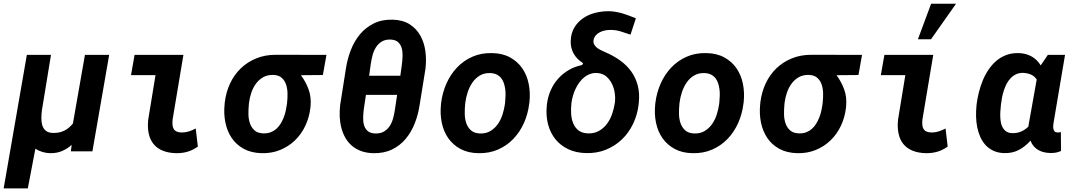

<svg xmlns="http://www.w3.org/2000/svg" viewBox="-25 -829 5914 1052"><path d="M254.4 -528.3 204.6 -224.6Q202.1 -204.1 201.7 -182.4Q201.2 -160.6 206.5 -142.8Q211.9 -125 225.6 -113Q239.3 -101.1 265.6 -100.6Q299.8 -99.6 326.7 -112.8Q353.5 -126 374.5 -152.3L440.4 -528.3H573.2L481.4 0H363.3L367.7 -35.2Q342.8 -13.2 314.9 -1.5Q287.1 10.3 253.4 10.3Q207 10.3 168.9 -14.2L127.4 203.1H-4.9L122.1 -528.3Z M712.4 -528.3H980L920.9 -175.3Q918.9 -158.2 920.2 -144.8Q921.4 -131.3 927 -122.1Q932.6 -112.8 943.8 -107.9Q955.1 -103 973.1 -103Q993.7 -103.5 1011.7 -109.6Q1029.8 -115.7 1047.4 -125L1059.1 -25.9Q1031.7 -6.3 1002.7 2.2Q973.6 10.7 940.4 10.3Q897 9.3 866 -3.7Q835 -16.6 815.9 -40.3Q796.9 -64 789.8 -97.7Q782.7 -131.3 787.1 -173.3L827.1 -417.5H692.9Z M1744.1 -418 1624 -417Q1651.4 -379.4 1666 -338.6Q1680.7 -297.9 1676.8 -250.5L1675.8 -239.7Q1669.9 -186.5 1648.2 -140.4Q1626.5 -94.2 1591.6 -60.3Q1556.6 -26.4 1510 -7.3Q1463.4 11.7 1408.2 10.3Q1351.1 8.8 1310.3 -13.7Q1269.5 -36.1 1244.6 -73Q1219.7 -109.9 1210 -157.5Q1200.2 -205.1 1205.6 -257.3L1206.5 -268.1Q1213.4 -324.2 1235.8 -372.1Q1258.3 -419.9 1294.4 -454.6Q1330.6 -489.3 1378.7 -509Q1426.8 -528.8 1484.9 -528.8L1763.7 -528.3ZM1338.4 -255.9Q1335.9 -231.4 1336.2 -204.3Q1336.4 -177.2 1344.2 -153.8Q1352.1 -130.4 1369.4 -114.7Q1386.7 -99.1 1418.5 -98.1Q1440.4 -97.7 1457.8 -104.2Q1475.1 -110.8 1488.8 -122.8Q1502.4 -134.8 1512.5 -151.1Q1522.5 -167.5 1529.5 -185.5Q1536.6 -203.6 1540.8 -222.7Q1544.9 -241.7 1547.4 -259.8L1548.3 -270Q1550.8 -292.5 1550.3 -318.1Q1549.8 -343.8 1542.5 -365.7Q1535.2 -387.7 1518.6 -402.6Q1502 -417.5 1472.7 -418.5Q1440.4 -419.4 1417 -406Q1393.6 -392.6 1377.4 -370.6Q1361.3 -348.6 1352.1 -321Q1342.8 -293.5 1339.4 -266.1Z M2274.4 -254.9Q2266.6 -202.1 2247.8 -153.8Q2229 -105.5 2198 -68.4Q2167 -31.2 2122.6 -9.8Q2078.1 11.7 2019.5 10.3Q1982.4 9.3 1953.4 -1.5Q1924.3 -12.2 1902.8 -30.8Q1881.3 -49.3 1867.2 -74.2Q1853 -99.1 1845.5 -128.2Q1837.9 -157.2 1836.4 -189.5Q1835 -221.7 1838.9 -254.4L1870.1 -452.1Q1877.9 -504.4 1896.7 -553.5Q1915.5 -602.5 1946.8 -640.4Q1978 -678.2 2022.7 -700.4Q2067.4 -722.7 2126.5 -721.2Q2182.6 -719.7 2219.7 -695.8Q2256.8 -671.9 2278.1 -634Q2299.3 -596.2 2305.7 -548.6Q2312 -501 2306.2 -452.1ZM2150.9 -309.1H1980L1968.3 -231Q1965.8 -210 1964.8 -187Q1963.9 -164.1 1969.2 -144.5Q1974.6 -125 1988.5 -112.1Q2002.4 -99.1 2029.8 -97.7Q2059.1 -96.7 2078.6 -108.2Q2098.1 -119.6 2110.6 -138.9Q2123 -158.2 2129.4 -182.4Q2135.7 -206.5 2139.2 -231ZM1997.6 -414.1H2168.5L2177.2 -477.1Q2179.7 -497.6 2180.7 -521Q2181.6 -544.4 2176.3 -564.2Q2170.9 -584 2157 -597.4Q2143.1 -610.8 2115.7 -612.3Q2086.4 -613.3 2066.9 -601.3Q2047.4 -589.4 2034.9 -569.8Q2022.5 -550.3 2016.1 -525.6Q2009.8 -501 2006.3 -477.1Z M2392.1 -265.6Q2398.9 -321.3 2421.1 -371.3Q2443.4 -421.4 2479 -459Q2514.6 -496.6 2563.2 -518.1Q2611.8 -539.6 2671.4 -538.1Q2728.5 -537.1 2769.5 -514.6Q2810.5 -492.2 2836.2 -455.3Q2861.8 -418.5 2871.6 -370.6Q2881.3 -322.8 2876 -270.5L2874.5 -259.8Q2867.7 -204.1 2845.5 -154.5Q2823.2 -105 2787.6 -67.9Q2752 -30.8 2703.4 -9.5Q2654.8 11.7 2595.7 10.3Q2539.1 9.3 2498 -12.9Q2457 -35.2 2431.4 -71.5Q2405.8 -107.9 2395.8 -155.5Q2385.7 -203.1 2391.1 -255.4ZM2523.4 -255.4Q2521 -231 2521.5 -203.9Q2522 -176.8 2530 -153.6Q2538.1 -130.4 2555.9 -114.5Q2573.7 -98.6 2605.5 -97.7Q2638.7 -96.7 2662.8 -111.6Q2687 -126.5 2703.4 -150.1Q2719.7 -173.8 2728.8 -202.9Q2737.8 -231.9 2741.7 -259.8L2742.7 -270Q2744.1 -286.1 2744.9 -304Q2745.6 -321.8 2743.4 -339.1Q2741.2 -356.4 2736.1 -372.3Q2731 -388.2 2721.4 -400.4Q2711.9 -412.6 2697.3 -420.2Q2682.6 -427.7 2661.6 -428.7Q2627.9 -429.7 2603.8 -415Q2579.6 -400.4 2563.2 -376.5Q2546.9 -352.5 2537.4 -323.2Q2527.8 -293.9 2524.4 -265.6Z M3102.1 -606.9Q3104 -649.4 3123 -679.9Q3142.1 -710.4 3171.4 -730.2Q3200.7 -750 3237.8 -759Q3274.9 -768.1 3313 -767.6Q3332 -767.1 3350.8 -763.7Q3369.6 -760.3 3387.7 -754.9Q3405.8 -749.5 3423.6 -742.7Q3441.4 -735.8 3459 -728.5L3429.7 -639.2Q3402.3 -648.9 3374.8 -657.2Q3347.2 -665.5 3317.9 -665Q3304.2 -665 3289.8 -662.1Q3275.4 -659.2 3262.5 -652.8Q3249.5 -646.5 3240.2 -636.2Q3231 -626 3227.5 -610.8Q3224.6 -597.2 3230 -586.7Q3235.4 -576.2 3245.1 -568.1Q3254.9 -560.1 3266.8 -554.4Q3278.8 -548.8 3288.6 -544.4Q3334.5 -524.9 3371.6 -498.5Q3408.7 -472.2 3433.3 -438Q3458 -403.8 3469.2 -361.1Q3480.5 -318.4 3475.1 -266.1L3474.1 -255.9Q3467.3 -199.2 3443.6 -150.1Q3419.9 -101.1 3382.6 -65.2Q3345.2 -29.3 3295.7 -9Q3246.1 11.2 3187 9.8Q3131.3 8.8 3088.6 -11.5Q3045.9 -31.7 3018.1 -66.4Q2990.2 -101.1 2978 -147.5Q2965.8 -193.8 2970.7 -247.6L2971.7 -257.8Q2976.6 -297.9 2992.2 -333.7Q3007.8 -369.6 3033 -397.7Q3058.1 -425.8 3091.3 -445.3Q3124.5 -464.8 3164.6 -472.7L3169.9 -482.9Q3136.2 -503.4 3118.2 -535.4Q3100.1 -567.4 3102.1 -606.9ZM3105.5 -257.3Q3102.5 -231.4 3104.5 -203.6Q3106.4 -175.8 3116 -152.6Q3125.5 -129.4 3145 -114.3Q3164.6 -99.1 3196.8 -98.1Q3231 -97.2 3256.6 -111.6Q3282.2 -126 3300 -149.7Q3317.9 -173.3 3328.4 -203.1Q3338.9 -232.9 3343.3 -262.2L3344.7 -271.5Q3347.2 -293.5 3343.3 -319.6Q3339.4 -345.7 3328.4 -368.7Q3317.4 -391.6 3299.1 -408.2Q3280.8 -424.8 3254.4 -428.2Q3232.4 -431.2 3213.4 -425.3Q3194.3 -419.4 3178.7 -407.5Q3163.1 -395.5 3150.6 -378.9Q3138.2 -362.3 3129.2 -343.5Q3120.1 -324.7 3114.5 -304.9Q3108.9 -285.2 3106.4 -267.1Z M3565.9 -265.6Q3572.8 -321.3 3595 -371.3Q3617.2 -421.4 3652.8 -459Q3688.5 -496.6 3737.1 -518.1Q3785.6 -539.6 3845.2 -538.1Q3902.3 -537.1 3943.4 -514.6Q3984.4 -492.2 4010 -455.3Q4035.6 -418.5 4045.4 -370.6Q4055.2 -322.8 4049.8 -270.5L4048.3 -259.8Q4041.5 -204.1 4019.3 -154.5Q3997.1 -105 3961.4 -67.9Q3925.8 -30.8 3877.2 -9.5Q3828.6 11.7 3769.5 10.3Q3712.9 9.3 3671.9 -12.9Q3630.9 -35.2 3605.2 -71.5Q3579.6 -107.9 3569.6 -155.5Q3559.6 -203.1 3564.9 -255.4ZM3697.3 -255.4Q3694.8 -231 3695.3 -203.9Q3695.8 -176.8 3703.9 -153.6Q3711.9 -130.4 3729.7 -114.5Q3747.6 -98.6 3779.3 -97.7Q3812.5 -96.7 3836.7 -111.6Q3860.8 -126.5 3877.2 -150.1Q3893.6 -173.8 3902.6 -202.9Q3911.6 -231.9 3915.5 -259.8L3916.5 -270Q3918 -286.1 3918.7 -304Q3919.4 -321.8 3917.2 -339.1Q3915 -356.4 3909.9 -372.3Q3904.8 -388.2 3895.3 -400.4Q3885.7 -412.6 3871.1 -420.2Q3856.4 -427.7 3835.4 -428.7Q3801.8 -429.7 3777.6 -415Q3753.4 -400.4 3737.1 -376.5Q3720.7 -352.5 3711.2 -323.2Q3701.7 -293.9 3698.2 -265.6Z M4678.7 -418 4558.6 -417Q4585.9 -379.4 4600.6 -338.6Q4615.2 -297.9 4611.3 -250.5L4610.4 -239.7Q4604.5 -186.5 4582.8 -140.4Q4561 -94.2 4526.1 -60.3Q4491.2 -26.4 4444.6 -7.3Q4397.9 11.7 4342.8 10.3Q4285.6 8.8 4244.9 -13.7Q4204.1 -36.1 4179.2 -73Q4154.3 -109.9 4144.5 -157.5Q4134.8 -205.1 4140.1 -257.3L4141.1 -268.1Q4147.9 -324.2 4170.4 -372.1Q4192.9 -419.9 4229 -454.6Q4265.1 -489.3 4313.2 -509Q4361.3 -528.8 4419.4 -528.8L4698.2 -528.3ZM4272.9 -255.9Q4270.5 -231.4 4270.8 -204.3Q4271 -177.2 4278.8 -153.8Q4286.6 -130.4 4304 -114.7Q4321.3 -99.1 4353 -98.1Q4375 -97.7 4392.3 -104.2Q4409.7 -110.8 4423.3 -122.8Q4437 -134.8 4447 -151.1Q4457 -167.5 4464.1 -185.5Q4471.2 -203.6 4475.3 -222.7Q4479.5 -241.7 4481.9 -259.8L4482.9 -270Q4485.4 -292.5 4484.9 -318.1Q4484.4 -343.8 4477.1 -365.7Q4469.7 -387.7 4453.1 -402.6Q4436.5 -417.5 4407.2 -418.5Q4375 -419.4 4351.6 -406Q4328.1 -392.6 4312 -370.6Q4295.9 -348.6 4286.6 -321Q4277.3 -293.5 4273.9 -266.1Z M4820.8 -528.3H5088.4L5029.3 -175.3Q5027.3 -158.2 5028.6 -144.8Q5029.8 -131.3 5035.4 -122.1Q5041 -112.8 5052.2 -107.9Q5063.5 -103 5081.5 -103Q5102.1 -103.5 5120.1 -109.6Q5138.2 -115.7 5155.8 -125L5167.5 -25.9Q5140.1 -6.3 5111.1 2.2Q5082 10.7 5048.8 10.3Q5005.4 9.3 4974.4 -3.7Q4943.4 -16.6 4924.3 -40.3Q4905.3 -64 4898.2 -97.7Q4891.1 -131.3 4895.5 -173.3L4935.5 -417.5H4801.3ZM5076.7 -808.6H5213.4L5076.2 -613.8H5004.4Z M5810.5 -528.3 5747.6 -156.2Q5746.6 -148.9 5745.8 -140.1Q5745.1 -131.3 5746.6 -123.5Q5748 -115.7 5752.7 -109.9Q5757.3 -104 5767.1 -103.5Q5772.5 -102.5 5777.3 -103.5Q5782.2 -104.5 5787.6 -105.5L5788.6 -2Q5762.7 10.3 5731.4 9.3Q5713.4 9.3 5696.3 5.4Q5679.2 1.5 5664.8 -6.6Q5650.4 -14.6 5639.2 -27.6Q5627.9 -40.5 5621.6 -58.6Q5592.8 -26.4 5558.1 -7.8Q5523.4 10.7 5479 9.8Q5444.8 9.3 5419.2 -2.4Q5393.6 -14.2 5375.5 -33.7Q5357.4 -53.2 5346.2 -78.6Q5335 -104 5329.3 -132.3Q5323.7 -160.6 5323 -190.4Q5322.3 -220.2 5325.2 -248L5326.2 -258.8Q5330.1 -290 5338.4 -323.2Q5346.7 -356.4 5359.6 -387.9Q5372.6 -419.4 5391.1 -447Q5409.7 -474.6 5433.8 -495.4Q5458 -516.1 5488.8 -527.6Q5519.5 -539.1 5557.1 -538.1Q5595.2 -537.1 5626.2 -520.3Q5657.2 -503.4 5677.2 -470.7L5716.3 -528.3ZM5458.5 -246.6Q5457 -233.4 5456.1 -217.8Q5455.1 -202.1 5455.8 -186Q5456.5 -169.9 5459.7 -154.5Q5462.9 -139.2 5470.5 -127.2Q5478 -115.2 5490 -107.7Q5502 -100.1 5520.5 -99.6Q5546.9 -98.6 5568.8 -107.9Q5590.8 -117.2 5609.4 -134.8Q5610.4 -140.6 5611.3 -146.2Q5612.3 -151.9 5613.3 -157.7L5655.3 -393.6Q5642.6 -412.6 5623.3 -420.7Q5604 -428.7 5581.1 -429.7Q5559.1 -430.2 5542.2 -422.1Q5525.4 -414.1 5512.5 -400.6Q5499.5 -387.2 5490.5 -369.6Q5481.4 -352.1 5475.1 -332.8Q5468.8 -313.5 5465.1 -293.7Q5461.4 -273.9 5459.5 -256.8Z"/></svg>

Font: Roboto Mono
Style: Bold Italic
Weight: 700
Designer: Google
Version: Version 2.000985; 2015; ttfautohint (v1.3)